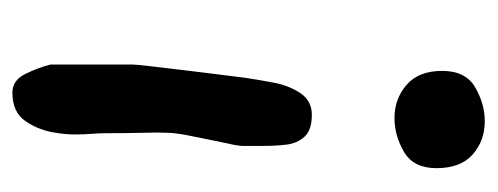

<svg xmlns="http://www.w3.org/2000/svg" viewBox="-260 -538 783 302"><g transform="rotate(90 131.0 -386.5)"><path d="M165 -616Q135 -616 113 -635Q91 -654 91 -691Q91 -728 117 -743Q143 -758 170 -758Q201 -758 222.5 -739Q244 -720 244 -682Q244 -646 218.5 -631Q193 -616 165 -616ZM125 -15Q106 -15 96 -35Q86 -55 81 -75V-204Q81 -209 83.5 -230.5Q86 -252 89.5 -281.5Q93 -311 96.5 -338.5Q100 -366 102 -382Q105 -402 109.5 -426Q114 -450 126 -468Q138 -486 160 -486Q184 -486 194.5 -474.5Q205 -463 207 -446Q209 -429 209 -411V-376Q209 -374 208 -367.5Q207 -361 205 -353Q198 -318 194.5 -301.5Q191 -285 189.5 -273.5Q188 -262 188 -242Q188 -230 188.5 -212Q189 -194 189 -165Q189 -152 190 -139.5Q191 -127 191 -113Q191 -98 188 -81Q184 -56 170 -35.5Q156 -15 125 -15Z"/></g></svg>

Font: Fuzzy Bubbles
Style: Bold
Weight: 700
Designer: Robert E. Leuschke
Foundry: Robert E. Leuschke
Version: Version 1.010; ttfautohint (v1.8.3)